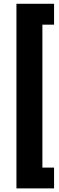

<svg xmlns="http://www.w3.org/2000/svg" viewBox="-20 -850 319 1037"><path d="M272 -716.8H209V55.2H272V167.5H68.8V-829.6H272Z"/></svg>

Font: Vazirmatn RD FD ExtraBold
Style: Regular
Weight: 800
Designer: Saber Rastikerdar
Foundry: Saber Rastikerdar
Version: Version 33.003